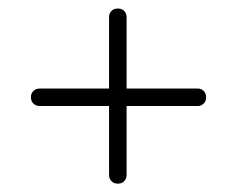

<svg xmlns="http://www.w3.org/2000/svg" viewBox="-20 -569 556 450"><path d="M52.5 -341Q52.5 -350.5 58.5 -356Q64.5 -361.5 73 -361.5H443.5Q451.5 -361.5 457.2 -356Q463 -350.5 463 -341Q463 -331 457 -325.8Q451 -320.5 443.5 -320.5H72.5Q64.5 -320.5 58.5 -326Q52.5 -331.5 52.5 -341ZM256.1 -138.5Q246.6 -138.5 241.1 -144.5Q235.6 -150.5 235.6 -159V-529.5Q235.6 -537.5 241.1 -543.2Q246.6 -549 256.1 -549Q266.2 -549 271.4 -543Q276.7 -537 276.7 -529.5V-158.5Q276.7 -150.5 271.2 -144.5Q265.7 -138.5 256.1 -138.5Z"/></svg>

Font: Fraunces 72pt
Style: Bold
Weight: 700
Version: Version 1.000;[b76b70a41]